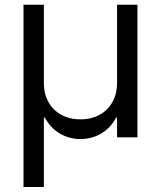

<svg xmlns="http://www.w3.org/2000/svg" viewBox="-20 -565 662 790"><path d="M76.7 -545.5H160.5V-223Q160.5 -189.6 171.3 -162.3Q182.2 -134.9 201.9 -115.2Q221.6 -95.5 249.3 -84.7Q277 -73.9 311.1 -73.9Q345.2 -73.9 373 -84.9Q400.9 -95.9 420.6 -115.6Q440.3 -135.3 451 -162.6Q461.6 -190 461.6 -223V-545.5H545.5V0H461.6V-81H457.4Q446.4 -59.3 430.6 -43Q414.8 -26.6 396 -15.4Q377.1 -4.3 355.5 1.4Q333.8 7.1 311.1 7.1Q288.4 7.1 266.9 1.4Q245.4 -4.3 226.4 -15.4Q207.4 -26.6 191.8 -43Q176.1 -59.3 164.8 -81H160.5V204.5H76.7Z"/></svg>

Font: Fast_Sans-Dotted
Style: Regular
Weight: 400
Version: Version 3.018